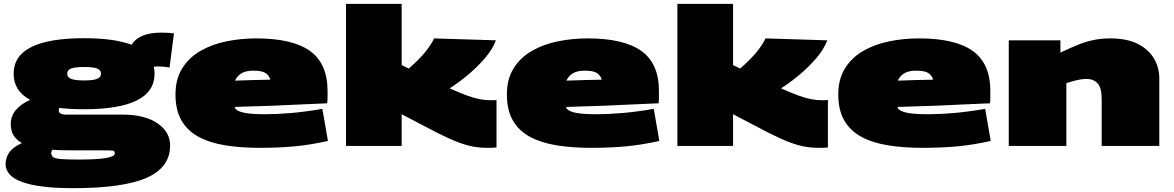

<svg xmlns="http://www.w3.org/2000/svg" viewBox="-20 -760 6112 1000"><path d="M360 220Q9 220 9 94Q9 63 27.5 35Q46 7 94 -15Q66 -31 51 -54.5Q36 -78 36 -113Q36 -156 63 -187.5Q90 -219 137 -240Q51 -286 51 -376Q51 -561 418 -561Q575 -561 665 -527Q705 -590 819 -590Q840 -590 856.5 -589Q873 -588 886 -586L863 -408Q850 -411 833 -412.5Q816 -414 802 -414Q790 -414 781 -412Q785 -395 785 -376Q785 -191 418 -191Q346 -191 288 -198Q286 -192 286 -185Q286 -163 324 -163H619Q734 -163 800 -118Q866 -73 866 -2Q866 112 744 166Q622 220 360 220ZM418 -341Q464 -341 485 -349Q506 -357 506 -376Q506 -396 485 -403.5Q464 -411 418 -411Q372 -411 351 -403.5Q330 -396 330 -376Q330 -357 351 -349Q372 -341 418 -341ZM247 36Q247 51 257.5 58.5Q268 66 299 68.5Q330 71 390 71Q486 71 532 63Q578 55 578 39Q578 31 574.5 27.5Q571 24 553.5 23.5Q536 23 493 23H367Q336 23 307.5 22.5Q279 22 253 20Q247 28 247 36Z M1331 10Q1234 10 1153.5 -3Q1073 -16 1015 -47Q957 -78 925.5 -132Q894 -186 894 -268Q894 -348 929 -404Q964 -460 1023.5 -494.5Q1083 -529 1158.5 -544.5Q1234 -560 1315 -560Q1503 -560 1594.5 -494.5Q1686 -429 1686 -286Q1686 -273 1686 -254.5Q1686 -236 1684 -222Q1627 -220 1558 -216.5Q1489 -213 1402 -209.5Q1315 -206 1203 -203V-201Q1205 -186 1240 -175.5Q1275 -165 1363 -165Q1418 -165 1492 -171Q1566 -177 1659 -193L1688 -26Q1600 -6 1517 2Q1434 10 1331 10ZM1204 -340Q1248 -342 1296.5 -343Q1345 -344 1388 -345Q1382 -367 1363 -379.5Q1344 -392 1300 -392Q1262 -392 1239 -379Q1216 -366 1204 -340Z M2513 10Q2482 10 2447 4Q2412 -2 2366.5 -19Q2321 -36 2256 -69L2072 -165V0H1782V-740H2072V-421L2109 -403Q2166 -453 2196 -490.5Q2226 -528 2241 -560L2563 -550Q2544 -501 2504 -455Q2464 -409 2416 -369Q2368 -329 2322 -300Q2377 -275 2415 -261.5Q2453 -248 2481 -243Q2509 -238 2533 -238Q2542 -238 2550 -238Q2558 -238 2566 -239V8Q2558 9 2547 9.5Q2536 10 2513 10Z M3057 10Q2960 10 2879.5 -3Q2799 -16 2741 -47Q2683 -78 2651.5 -132Q2620 -186 2620 -268Q2620 -348 2655 -404Q2690 -460 2749.5 -494.5Q2809 -529 2884.5 -544.5Q2960 -560 3041 -560Q3229 -560 3320.5 -494.5Q3412 -429 3412 -286Q3412 -273 3412 -254.5Q3412 -236 3410 -222Q3353 -220 3284 -216.5Q3215 -213 3128 -209.5Q3041 -206 2929 -203V-201Q2931 -186 2966 -175.5Q3001 -165 3089 -165Q3144 -165 3218 -171Q3292 -177 3385 -193L3414 -26Q3326 -6 3243 2Q3160 10 3057 10ZM2930 -340Q2974 -342 3022.5 -343Q3071 -344 3114 -345Q3108 -367 3089 -379.5Q3070 -392 3026 -392Q2988 -392 2965 -379Q2942 -366 2930 -340Z M4239 10Q4208 10 4173 4Q4138 -2 4092.5 -19Q4047 -36 3982 -69L3798 -165V0H3508V-740H3798V-421L3835 -403Q3892 -453 3922 -490.5Q3952 -528 3967 -560L4289 -550Q4270 -501 4230 -455Q4190 -409 4142 -369Q4094 -329 4048 -300Q4103 -275 4141 -261.5Q4179 -248 4207 -243Q4235 -238 4259 -238Q4268 -238 4276 -238Q4284 -238 4292 -239V8Q4284 9 4273 9.5Q4262 10 4239 10Z M4783 10Q4686 10 4605.5 -3Q4525 -16 4467 -47Q4409 -78 4377.5 -132Q4346 -186 4346 -268Q4346 -348 4381 -404Q4416 -460 4475.5 -494.5Q4535 -529 4610.5 -544.5Q4686 -560 4767 -560Q4955 -560 5046.5 -494.5Q5138 -429 5138 -286Q5138 -273 5138 -254.5Q5138 -236 5136 -222Q5079 -220 5010 -216.5Q4941 -213 4854 -209.5Q4767 -206 4655 -203V-201Q4657 -186 4692 -175.5Q4727 -165 4815 -165Q4870 -165 4944 -171Q5018 -177 5111 -193L5140 -26Q5052 -6 4969 2Q4886 10 4783 10ZM4656 -340Q4700 -342 4748.5 -343Q4797 -344 4840 -345Q4834 -367 4815 -379.5Q4796 -392 4752 -392Q4714 -392 4691 -379Q4668 -366 4656 -340Z M5234 0V-550H5503V-486Q5555 -511 5596.5 -527.5Q5638 -544 5677.5 -552Q5717 -560 5762 -560Q5851 -560 5907.5 -530.5Q5964 -501 5991 -454Q6018 -407 6018 -352V0H5718V-244Q5718 -303 5696.5 -326Q5675 -349 5639 -349Q5617 -349 5591 -343Q5565 -337 5534 -327V0Z"/></svg>

Font: Georama ExtraExtended Black
Style: Regular
Weight: 900
Width: 8
Designer: Jean-Baptiste Levee
Foundry: Production Type
Version: Version 1.000